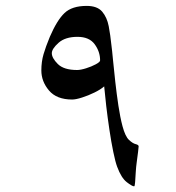

<svg xmlns="http://www.w3.org/2000/svg" viewBox="-20 -538 607 664"><path d="M459.5 -31.7Q459.5 -28.8 457.5 -12.9Q455.6 2.9 452.6 24.9Q450.7 37.6 449.5 57.1Q448.2 76.7 447.3 91.6Q446.3 106.4 443.8 106.4Q437 106.4 418.2 91.8Q399.4 77.1 385.3 39.1Q378.9 22 371.8 -12.5Q364.7 -46.9 358.4 -89.1Q352.1 -131.3 347.4 -171.4Q342.8 -211.4 340.3 -239.3Q328.1 -228.5 306.6 -218Q285.2 -207.5 263.7 -200.7Q242.2 -193.8 229.5 -193.8Q175.8 -193.8 149.4 -225.1Q123 -256.3 123 -294.4Q123 -324.7 130.6 -350.6Q138.2 -376.5 152.3 -410.6Q177.2 -468.3 203.1 -492.9Q229 -517.6 279.8 -517.6Q316.4 -517.6 333.3 -497.8Q350.1 -478 356 -447.3Q361.8 -416.5 365.2 -382.8Q367.7 -364.7 370.8 -330.6Q374 -296.4 378.7 -255.1Q383.3 -213.9 389.4 -173.1Q395.5 -132.3 403.8 -101.1Q413.1 -66.4 426 -54.2Q439 -42 449.2 -39.6Q459.5 -37.1 459.5 -31.7ZM326.2 -329.1Q326.2 -359.4 307.4 -385Q288.6 -410.6 248 -410.6Q205.6 -410.6 182.4 -389.9Q159.2 -369.1 159.2 -354Q159.2 -337.4 179.9 -316.7Q200.7 -295.9 246.6 -295.9Q258.8 -295.9 277.6 -301.8Q296.4 -307.6 311.3 -315.7Q326.2 -323.7 326.2 -329.1Z"/></svg>

Font: Rohingya Solluk
Style: Regular
Weight: 400
Designer: SIL International
Foundry: SIL International
Version: Version 1.001